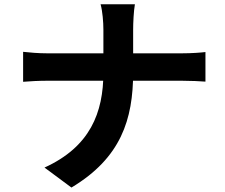

<svg xmlns="http://www.w3.org/2000/svg" viewBox="-20 -811 1040 888"><path d="M458.2 -674.2C458.2 -618.6 458.2 -542.4 458.2 -476C458.2 -289.7 396.7 -132 185.8 -36L310.4 56.4C539.1 -80.6 595.8 -258.2 595.8 -476C595.8 -542.9 595.8 -617 595.8 -673.4C595.8 -704.6 598.3 -759.7 603.9 -791.3H445.2C454.2 -759.7 458.2 -707.7 458.2 -674.2ZM86.9 -571.3V-432.7C118 -435.3 158 -437.6 201.7 -437.6C256 -437.6 759.2 -437.6 819.9 -437.6C859.9 -437.6 909.2 -435.3 930.2 -433.5V-570.3C909.2 -567.7 866.9 -564.4 820.9 -564.4C759.2 -564.4 256 -564.4 198.4 -564.4C158 -564.4 117.2 -567.9 86.9 -571.3Z"/></svg>

Font: Source Han Sans JP VF
Style: Regular
Weight: 250
Designer: Ryoko NISHIZUKA 西塚涼子 (kana, bopomofo & ideographs); Paul D. Hunt (Latin, Greek & Cyrillic); Sandoll Communications 산돌커뮤니
Foundry: Adobe
Version: Version 2.004;hotconv 1.0.118;makeotfexe 2.5.65603